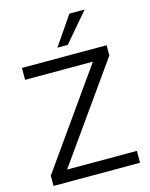

<svg xmlns="http://www.w3.org/2000/svg" viewBox="-136 -1023 867 1108"><g transform="rotate(-15 298.0 -468.5)"><path d="M43 0ZM43 0V-61L448 -634H43V-705H549V-644L143 -71H560V0ZM271 -765 389 -937H480L333 -765Z"/></g></svg>

Font: Winston
Style: Regular
Weight: 400
Designer: Original fonts by Vernon Adams / Changes by Cristiano Sobral
Foundry: Original fonts by Vernon Adams / Changes by Cristiano Sobral
Version: Version 2.503;July 17, 2020;FontCreator 13.0.0.2655 64-bit